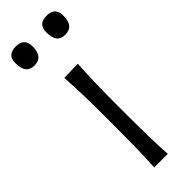

<svg xmlns="http://www.w3.org/2000/svg" viewBox="-250 -733 750 750"><g transform="rotate(-45 125.0 -358.0)"><path d="M88.5 0Q91.5 -55.5 92.5 -107Q93.5 -158.5 93.5 -219.5V-269.5Q93.5 -334 92.2 -387Q91 -440 87.5 -495.5L164 -497.5Q160.5 -442 159.2 -388.5Q158 -335 158 -269.5V-219.5Q158 -158.5 159 -107Q160 -55.5 163.5 0ZM210 -612Q186 -612 174.8 -626.2Q163.5 -640.5 163.5 -672.5Q163.5 -716.5 211 -716.5Q257 -716.5 257 -670Q257 -612 210 -612ZM39.5 -612Q16 -612 4.5 -626.2Q-7 -640.5 -7 -672.5Q-7 -716.5 40.5 -716.5Q87 -716.5 87 -670Q87 -612 39.5 -612Z"/></g></svg>

Font: Commissioner Flair Light
Style: Regular
Weight: 300
Designer: Kostas Bartsokas
Foundry: Kostas Bartsokas
Version: Version 1.000; ttfautohint (v1.8.3)